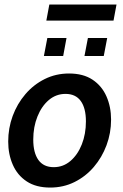

<svg xmlns="http://www.w3.org/2000/svg" viewBox="-20 -836 553 866"><path d="M206.5 10Q142.5 10 100.5 -17.8Q58.5 -45.5 37.8 -92.8Q17 -140 17 -197.5Q17 -258 37.2 -313Q57.5 -368 94.5 -411.2Q131.5 -454.5 181.8 -479.5Q232 -504.5 291.5 -504.5Q355.5 -504.5 397.5 -476.5Q439.5 -448.5 460.2 -401.2Q481 -354 481 -296.5Q481 -236 460.5 -181Q440 -126 403.2 -83Q366.5 -40 316.2 -15Q266 10 206.5 10ZM222.5 -82Q265 -82 297.8 -110Q330.5 -138 349 -184.8Q367.5 -231.5 367.5 -288.5Q367.5 -348.5 344.2 -380.5Q321 -412.5 275.5 -412.5Q233 -412.5 200.2 -384.8Q167.5 -357 148.8 -310.2Q130 -263.5 130 -206.5Q130 -147 153.2 -114.5Q176.5 -82 222.5 -82ZM361 -583.5 376.5 -664.5H463.5L448 -583.5ZM178 -583.5 193.5 -664.5H280L265 -583.5ZM189 -743 202.5 -815.5H505.5L492 -743Z"/></svg>

Font: Cabin SemiCondensedSemiBold
Style: Italic
Weight: 600
Width: 4
Italic angle: -10°
Designer: Pablo Impallari
Foundry: Pablo Impallari. http://www.impallari.com Igino Marini. http://www.ikern.com
Version: Version 3.001